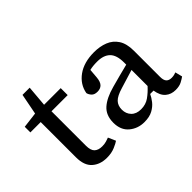

<svg xmlns="http://www.w3.org/2000/svg" viewBox="-122 -920 1208 1208"><g transform="rotate(-45 482.0 -316.0)"><path d="M256 8Q196 8 158 -26Q120 -60 120 -132V-446H28V-496L133 -509L160 -648H224L212 -508H360V-446H216V-140Q216 -98 234 -81Q252 -64 286 -64Q307 -64 323.5 -69Q340 -74 350 -78L372 -28Q360 -19 329 -5.5Q298 8 256 8Z M864 12Q824 12 797 -11Q770 -34 762 -84H732Q722 -62 704 -39Q686 -16 656.5 0Q627 16 582 16Q524 16 482 -19Q440 -54 440 -120Q440 -186 481 -222.5Q522 -259 600 -280Q639 -291 678 -301Q717 -311 756 -321V-340Q756 -406 726.5 -435Q697 -464 640 -464Q600 -464 573 -457L568 -396Q565 -360 550 -344Q535 -328 508 -328Q481 -328 468 -342.5Q455 -357 452 -372Q464 -438 521 -479Q578 -520 668 -520Q720 -520 761.5 -503.5Q803 -487 827.5 -449.5Q852 -412 852 -348V-116Q852 -86 864 -73Q876 -60 900 -60Q912 -60 922.5 -62.5Q933 -65 940 -68L952 -20Q940 -11 918.5 0.5Q897 12 864 12ZM536 -140Q536 -104 559 -80Q582 -56 624 -56Q666 -56 697 -78Q728 -100 756 -131V-274L632 -236Q578 -220 557 -198Q536 -176 536 -140Z"/></g></svg>

Font: Source Serif 4 Caption
Style: Regular
Weight: 400
Designer: Frank Grießhammer
Foundry: Adobe Systems Incorporated
Version: Version 4.004;hotconv 1.0.117;makeotfexe 2.5.65602